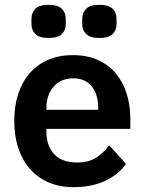

<svg xmlns="http://www.w3.org/2000/svg" viewBox="-20 -762 598 794"><path d="M285 12Q227 12 181.5 -7.5Q136 -27 104.5 -62.5Q73 -98 56 -148.5Q39 -199 39 -262Q39 -324 55.5 -374Q72 -424 103 -459.5Q134 -495 179 -514.5Q224 -534 281 -534Q342 -534 387 -513Q432 -492 461 -456Q490 -420 504.5 -372.5Q519 -325 519 -271V-229H172V-216Q172 -159 204 -124.5Q236 -90 299 -90Q347 -90 377.5 -110Q408 -130 432 -161L501 -84Q469 -39 413.5 -13.5Q358 12 285 12ZM283 -438Q232 -438 202 -404Q172 -370 172 -316V-308H386V-317Q386 -371 359.5 -404.5Q333 -438 283 -438ZM181 -605Q142 -605 126 -621.5Q110 -638 110 -663V-684Q110 -709 126 -725.5Q142 -742 181 -742Q220 -742 236 -725.5Q252 -709 252 -684V-663Q252 -638 236 -621.5Q220 -605 181 -605ZM391 -605Q352 -605 336 -621.5Q320 -638 320 -663V-684Q320 -709 336 -725.5Q352 -742 391 -742Q430 -742 446 -725.5Q462 -709 462 -684V-663Q462 -638 446 -621.5Q430 -605 391 -605Z"/></svg>

Font: IBM Plex Sans Arabic SmBld
Style: Regular
Weight: 600
Designer: Mike Abbink, Paul van der Laan, Pieter van Rosmalen, Wael Morcos, Khajak Apelian
Foundry: Bold Monday
Version: Version 1.005